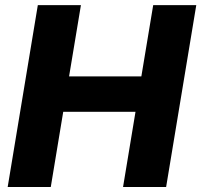

<svg xmlns="http://www.w3.org/2000/svg" viewBox="-20 -748 805 768"><path d="M10.7 0 131.3 -727.5H303.7L256.3 -442.4H545.4L592.8 -727.5H765.1L644.5 0H472.2L522 -300.8H232.9L183.1 0Z"/></svg>

Font: Inter 16pt ExtraBold
Style: Italic
Weight: 800
Italic angle: -9.3988°
Version: Version 4.001;git-66647c0bb